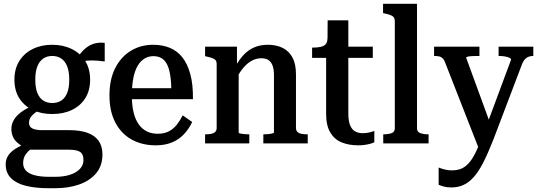

<svg xmlns="http://www.w3.org/2000/svg" viewBox="-20 -756 2839 1012"><path d="M532 -432Q495 -437 467 -437.5Q439 -438 420 -432.5Q401 -427 388 -412L375 -425Q388 -454 405 -475Q422 -496 441.5 -509.5Q461 -523 483.5 -528Q506 -533 532 -530ZM255 -155Q197 -155 152 -176.5Q107 -198 81.5 -238.5Q56 -279 56 -336Q56 -393 81.5 -434Q107 -475 152 -497.5Q197 -520 255 -520Q313 -520 358.5 -497.5Q404 -475 429.5 -434Q455 -393 455 -336Q455 -279 429.5 -238.5Q404 -198 359 -176.5Q314 -155 255 -155ZM255 -213Q283 -213 303 -226Q323 -239 334 -266Q345 -293 345 -336Q345 -379 334 -406.5Q323 -434 303 -447.5Q283 -461 255 -461Q228 -461 208 -447.5Q188 -434 177 -406.5Q166 -379 166 -336Q166 -293 177 -266Q188 -239 208 -226Q228 -213 255 -213ZM233 236Q169 236 118.5 224Q68 212 39 184Q10 156 10 110Q10 85 22.5 65Q35 45 61.5 28Q88 11 130 -4L159 20Q139 31 126.5 44Q114 57 108 71.5Q102 86 102 104Q102 127 116.5 143Q131 159 162 167.5Q193 176 240 176H270Q316 176 349.5 165Q383 154 401.5 134Q420 114 420 87Q420 58 403.5 45.5Q387 33 341 33H127L123 29Q93 14 74.5 -1.5Q56 -17 48 -35.5Q40 -54 40 -76Q40 -102 53 -124Q66 -146 91.5 -165Q117 -184 155 -200L191 -178Q172 -168 159 -157Q146 -146 139.5 -134.5Q133 -123 133 -108Q133 -88 150.5 -79Q168 -70 202 -70H345Q402 -70 441 -56Q480 -42 500 -13.5Q520 15 520 58Q520 118 486.5 157.5Q453 197 397 216.5Q341 236 272 236Z M675 -252Q675 -200 684.5 -162Q694 -124 712 -99.5Q730 -75 755 -63Q780 -51 811 -51Q846 -51 870.5 -64Q895 -77 912.5 -99.5Q930 -122 943 -148L993 -113Q976 -77 950 -49Q924 -21 887 -5.5Q850 10 801 10Q729 10 674 -20.5Q619 -51 588 -110Q557 -169 557 -253Q557 -338 587.5 -397.5Q618 -457 670 -488.5Q722 -520 787 -520Q836 -520 875 -504Q914 -488 941 -454Q968 -420 983 -365.5Q998 -311 997 -233H655V-291H907L884 -267Q883 -323 877 -360.5Q871 -398 859 -419.5Q847 -441 829.5 -450.5Q812 -460 788 -460Q763 -460 742 -447.5Q721 -435 706 -410Q691 -385 683 -345.5Q675 -306 675 -252Z M1061 0V-48H1062Q1080 -48 1093 -50.5Q1106 -53 1114 -60.5Q1122 -68 1122 -81V-418Q1122 -432 1116 -439Q1110 -446 1098.5 -450Q1087 -454 1069 -458L1061 -460V-510H1229V-403L1238 -394V-57Q1238 -54 1247 -52Q1256 -50 1268.5 -49Q1281 -48 1291 -48H1294V0ZM1602 0H1368V-48H1369Q1380 -48 1392.5 -49Q1405 -50 1414.5 -52.5Q1424 -55 1424 -57V-359Q1424 -390 1417 -409.5Q1410 -429 1395.5 -439Q1381 -449 1358 -449Q1331 -449 1307 -436Q1283 -423 1262 -398Q1241 -373 1222 -334L1220 -404Q1240 -441 1264.5 -467Q1289 -493 1320.5 -506.5Q1352 -520 1392 -520Q1437 -520 1470 -503.5Q1503 -487 1521.5 -453Q1540 -419 1540 -364V-81Q1540 -68 1548 -60.5Q1556 -53 1569.5 -50.5Q1583 -48 1600 -48H1602Z M1625 -451V-505H1628Q1653 -505 1670.5 -509Q1688 -513 1697 -523.5Q1706 -534 1706 -554L1778 -510H1945V-451ZM1816 -157Q1816 -119 1825 -96.5Q1834 -74 1851 -64Q1868 -54 1892 -54Q1911 -54 1927 -58Q1943 -62 1953 -66V-6Q1945 -2 1932.5 1.5Q1920 5 1903.5 7.5Q1887 10 1868 10Q1820 10 1782 -5Q1744 -20 1721.5 -56.5Q1699 -93 1699 -156V-494L1706 -501L1707 -649H1816Z M2178 -736V-79Q2178 -61 2195 -54.5Q2212 -48 2238 -48H2239V0H2000V-48H2001Q2028 -48 2044.5 -54.5Q2061 -61 2061 -80V-644Q2061 -657 2055.5 -664.5Q2050 -672 2038.5 -676.5Q2027 -681 2008 -685L1999 -687V-736Z M2577 -69 2551 -11 2504 28 2326 -427Q2321 -441 2313.5 -448.5Q2306 -456 2295.5 -458.5Q2285 -461 2269 -461H2268V-510H2507V-461H2505Q2490 -461 2474 -460.5Q2458 -460 2447.5 -458Q2437 -456 2437 -452ZM2580 -19Q2552 52 2527 101Q2502 150 2476 178.5Q2450 207 2421.5 219.5Q2393 232 2359 232Q2336 232 2320 227.5Q2304 223 2292 218V127Q2297 129 2307 132.5Q2317 136 2331.5 139Q2346 142 2361 142Q2386 142 2406.5 135Q2427 128 2446.5 108.5Q2466 89 2485 51.5Q2504 14 2525 -46L2538 -76L2674 -442Q2673 -448 2664 -452Q2655 -456 2641 -458.5Q2627 -461 2611 -461H2608V-510H2791V-461H2790Q2778 -461 2767.5 -457.5Q2757 -454 2748 -445Q2739 -436 2732 -419Z"/></svg>

Font: Roboto Serif 28pt Condensed Medium
Style: Regular
Weight: 500
Width: 3
Designer: Greg Gazdowicz
Foundry: Commercial Type
Version: Version 1.008